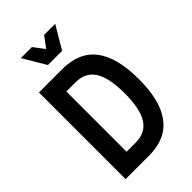

<svg xmlns="http://www.w3.org/2000/svg" viewBox="-301 -1147 1253 1253"><g transform="rotate(-45 325.0 -521.0)"><path d="M78 0V-800H294Q448 -800 524.5 -700.5Q601 -601 601 -400Q601 -200 524.5 -100Q448 0 294 0ZM209 -122H294Q384 -122 427 -189.5Q470 -257 470 -400Q470 -544 427 -611Q384 -678 294 -678H209ZM470 -1042 377 -885H246L153 -1042H255L345 -922H278L368 -1042Z"/></g></svg>

Font: Martian Mono SemiCondensed Medium
Style: Regular
Weight: 500
Width: 4
Designer: Roman Shamin
Foundry: Evil Martians
Version: Version 1.000